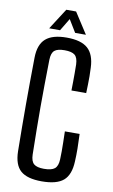

<svg xmlns="http://www.w3.org/2000/svg" viewBox="-104 -1011 628 1071"><g transform="rotate(10 210.0 -476.0)"><path d="M212 7.5Q130 7.5 92.5 -25.2Q55 -58 53.5 -134.5Q52.5 -206.5 52 -271.8Q51.5 -337 51.5 -399.8Q51.5 -462.5 52 -527.8Q52.5 -593 53.5 -665Q54.5 -739.5 92.8 -773Q131 -806.5 211.5 -806.5Q293 -806.5 331 -772.8Q369 -739 372 -665Q373.5 -640 373.5 -616.2Q373.5 -592.5 373 -569Q372.5 -545.5 371.5 -520.5H288Q288.5 -546.5 288.8 -570.5Q289 -594.5 289 -618.5Q289 -642.5 288.5 -668.5Q287 -706.5 269.8 -720.8Q252.5 -735 211.5 -735Q172 -735 155 -720.8Q138 -706.5 137 -668.5Q135.5 -592 134.8 -526.8Q134 -461.5 134 -399.8Q134 -338 134.8 -273Q135.5 -208 137 -131Q138 -93 155.2 -78.2Q172.5 -63.5 212 -63.5Q255 -63.5 273 -78.2Q291 -93 292.5 -131Q293.5 -154 293.5 -176.2Q293.5 -198.5 293 -225.8Q292.5 -253 291.5 -289.5H375Q377 -243.5 377.5 -207Q378 -170.5 376 -134.5Q373 -58 334.8 -25.2Q296.5 7.5 212 7.5ZM105.5 -840.5 181.5 -959H237L313.5 -840.5H252.5L209.5 -911L167 -840.5Z"/></g></svg>

Font: Big Shoulders
Style: Regular
Weight: 400
Designer: Patric King
Foundry: XO Type Co
Version: Version 2.002